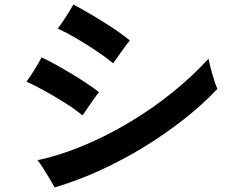

<svg xmlns="http://www.w3.org/2000/svg" viewBox="-20 -799 1040 840"><path d="M219 21Q212 8 197.5 -16.5Q183 -41 168 -64.5Q153 -88 144 -98Q242 -119 344 -161.5Q446 -204 545 -263Q644 -322 732.5 -393Q821 -464 892 -542Q894 -531 899 -511.5Q904 -492 910 -471Q916 -450 922 -433Q928 -416 931 -410Q867 -342 785 -277.5Q703 -213 610 -156Q517 -99 417.5 -53.5Q318 -8 219 21ZM341 -294Q310 -320 267.5 -347Q225 -374 180 -399Q135 -424 96 -442Q112 -463 130 -492.5Q148 -522 162 -548Q192 -534 227 -514.5Q262 -495 297.5 -473.5Q333 -452 363.5 -431.5Q394 -411 413 -396Q398 -377 377 -346.5Q356 -316 341 -294ZM475 -522Q444 -548 402 -576Q360 -604 316 -630Q272 -656 233 -674Q249 -695 267.5 -724Q286 -753 301 -779Q330 -764 364.5 -744Q399 -724 434 -702Q469 -680 499 -659Q529 -638 548 -622Q533 -604 511.5 -573.5Q490 -543 475 -522Z"/></svg>

Font: Zen Kaku Gothic Antique
Style: Bold
Weight: 700
Designer: Yoshimichi Ohira
Foundry: Positype
Version: Version 1.001